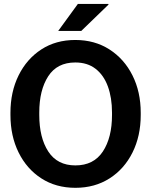

<svg xmlns="http://www.w3.org/2000/svg" viewBox="-20 -919 746 950"><path d="M353 10.3Q256.8 10.3 184.6 -36.4Q112.3 -83 72 -164.6Q31.7 -246.1 31.7 -350.1V-360.8Q31.7 -464.4 72 -545.9Q112.3 -627.4 184.3 -674.3Q256.3 -721.2 352.5 -721.2Q448.7 -721.2 521.7 -674.3Q594.7 -627.4 635.5 -545.9Q676.3 -464.4 676.3 -360.8V-350.1Q676.3 -246.1 635.7 -164.6Q595.2 -83 522.2 -36.4Q449.2 10.3 353 10.3ZM353 -100.6Q443.4 -100.6 488.8 -169.2Q534.2 -237.8 534.2 -350.1V-361.8Q534.2 -435.5 513.7 -491.5Q493.2 -547.4 452.9 -578.6Q412.6 -609.9 352.5 -609.9Q262.7 -609.9 218.5 -541.5Q174.3 -473.1 174.3 -361.8V-350.1Q174.3 -237.8 219 -169.2Q263.7 -100.6 353 -100.6ZM268.1 -766.1 365.2 -899.4H516.1L517.1 -896.5L382.3 -766.1Z"/></svg>

Font: Roboto Slab
Style: Bold
Weight: 700
Designer: Google
Version: Version 2.000; ttfautohint (v1.8.1.43-b0c9)